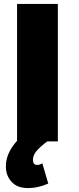

<svg xmlns="http://www.w3.org/2000/svg" viewBox="-20 -721 404 979"><path d="M167 48C180 33 198 17 221 0H275V-701H67V-3C29 39 10 82 10 127C10 160 20 186 40 207C59 228 87 238 124 238C158 238 192 230 226 215L196 112C187 117 178 120 170 120C155 120 148 111 148 94C148 79 154 63 167 48Z"/></svg>

Font: Argentum Sans ExtraBold
Style: Regular
Weight: 800
Designer: Julieta Ulanovsky
Foundry: Julieta Ulanovsky
Version: Version 5.001;February 15, 2019;FontCreator 11.5.0.2425 64-b